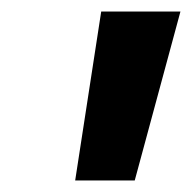

<svg xmlns="http://www.w3.org/2000/svg" viewBox="-20 -735 332 332"><path d="M110 -423 155 -715H292L213 -423Z"/></svg>

Font: Rosa Sans
Style: Bold Italic
Weight: 700
Italic angle: -12°
Designer: Pentagram / MCKL
Foundry: Pentagram / MCKL
Version: Version 1.005;September 16, 2019;FontCreator 11.5.0.2425 64-